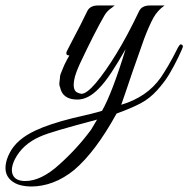

<svg xmlns="http://www.w3.org/2000/svg" viewBox="-193 -364 687 700"><path d="M-81 316Q-116 315 -136.5 304.5Q-157 294 -166 277.5Q-175 261 -172.5 239Q-170 217 -158 194Q-133 144 -64 112Q-13 88 71 67Q155 48 179 40Q216 -25 265 -185Q236 -134 212 -98Q188 -62 168 -42Q129 -1 89 -1Q35 -1 26 -46Q22 -53 24 -67Q26 -81 26 -87Q27 -93 33 -106.5Q39 -120 41 -126Q46 -137 51 -146Q56 -155 60 -162Q44 -162 51 -178L69 -213Q86 -245 100 -272.5Q114 -300 125 -323Q135 -344 164 -344H225L215 -336Q197 -324 188 -308Q152 -246 98 -131Q82 -96 78 -75Q74 -54 77 -42.5Q80 -31 88 -27Q96 -23 104 -22Q123 -22 157 -62Q192 -104 231.5 -168.5Q271 -233 314 -323Q324 -344 353 -344H407Q381 -326 366 -298.5Q351 -271 333 -224L289 -99Q276 -60 266 -31Q256 -2 249 18Q343 -10 393 -81Q404 -97 420 -124Q436 -151 456 -191Q464 -205 468 -202Q474 -199 474 -194Q474 -191 457 -155Q441 -122 424 -93.5Q407 -65 380 -35Q353 -5 320 12.5Q287 30 232 50Q155 190 77 256Q3 316 -81 316ZM-139 217Q-156 252 -146 274Q-136 296 -101 296Q-43 296 23 236Q88 178 139 109L161 72Q78 94 26.5 109Q-25 124 -47 134Q-111 162 -139 217Z"/></svg>

Font: #9Slide05 Great Vibes
Style: Regular
Weight: 400
Designer: Robert E. Leuschke
Foundry: Robert E. Leuschke
Version: Version 1.001